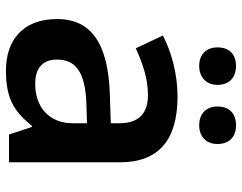

<svg xmlns="http://www.w3.org/2000/svg" viewBox="-102 -682 795 630"><g transform="rotate(90 295.0 -367.5)"><path d="M136 -684C136 -644 163 -624 197 -624C230 -624 259 -644 259 -684C259 -727 230 -745 197 -745C163 -745 136 -727 136 -684ZM330 -684C330 -644 357 -624 392 -624C425 -624 453 -644 453 -684C453 -727 425 -745 392 -745C357 -745 330 -727 330 -684ZM297 -553C223 -553 151 -533 97 -505L139 -416C187 -438 238 -456 292 -456C350 -456 385 -429 385 -361V-334L292 -331C125 -326 43 -271 43 -158C43 -43 115 10 212 10C303 10 346 -16 393 -75H397L422 0H513V-364C513 -493 438 -553 297 -553ZM320 -254 385 -256V-210C385 -129 329 -86 256 -86C208 -86 176 -107 176 -157C176 -215 211 -250 320 -254Z"/></g></svg>

Font: Noto Sans Balinese SemiBold
Style: Regular
Weight: 600
Designer: Aditya Bayu, David Williams
Foundry: David Williams
Version: Version 2.005